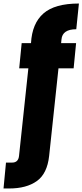

<svg xmlns="http://www.w3.org/2000/svg" viewBox="-79 -803 468 1090"><path d="M-27 267H-59L-45 120H-10Q25 120 29 82L82 -415H30L44 -558H97Q103 -670 167.5 -726.5Q232 -783 369 -783L354 -637Q275 -637 270 -579L268 -558H353L339 -415H253L200 82Q189 183 130 225Q71 267 -27 267Z"/></svg>

Font: Ulagadi Sans
Style: Bold
Weight: 700
Designer: Ninad Kale (Devanagari), Jonny Pinhorn (Latin)
Foundry: Indian Type Foundry
Version: Version 3.01;March 29, 2020;FontCreator 12.0.0.2522 64-bit; 